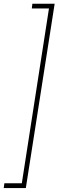

<svg xmlns="http://www.w3.org/2000/svg" viewBox="-83 -832 307 1005"><path d="M83.5 -787.6 86.4 -812.5H203.1L52.2 152.3H-63.5L-60.1 127.4H31.2L173.3 -787.6Z"/></svg>

Font: Roboto Condensed Thin
Style: Italic
Weight: 250
Italic angle: -12°
Designer: Christian Robertson
Foundry: Google
Version: Version 3.008; 2023